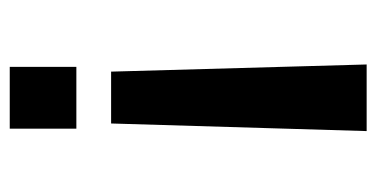

<svg xmlns="http://www.w3.org/2000/svg" viewBox="-209 -562 772 394"><g transform="rotate(90 177.0 -365.0)"><path d="M112.3 -731.4H249L233.4 -207H127ZM117.2 1V-135.7H244.1V1Z"/></g></svg>

Font: Gen Shin Gothic Medium
Style: Regular
Weight: 500
Designer: [Source Han Sans]
Ryoko NISHIZUKA  (kana & ideographs); Paul D. Hunt (Latin, Greek & Cyrillic); Wenlong ZHANG  (bopomofo
Version: Version 1.002.20150607